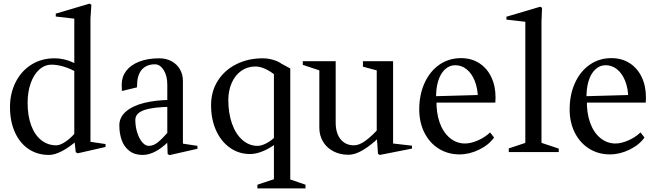

<svg xmlns="http://www.w3.org/2000/svg" viewBox="-20 -837 3621 1057"><path d="M397 1 389 -71 403 -63Q363 -27 322 -5.5Q281 16 250 16Q186 16 137.5 -16.5Q89 -49 62 -109Q35 -169 35 -248Q35 -323 66 -384.5Q97 -446 152.5 -481Q208 -516 280 -516Q342 -516 402 -483L389 -471V-752L409 -732L287 -746V-762L473 -817L483 -811L478 -735V-39L460 -59L561 -44V-28L408 7ZM401 -114 389 -84V-464L406 -437Q366 -460 330 -470.5Q294 -481 265 -481Q225 -481 195 -453Q165 -425 148.5 -377.5Q132 -330 132 -271Q132 -200 151.5 -147Q171 -94 207 -65.5Q243 -37 290 -37Q312 -37 343 -58.5Q374 -80 401 -114Z M637 -147Q637 -192 674 -223.5Q711 -255 774 -270.5Q837 -286 917 -287L901 -269V-371Q901 -420 881 -451.5Q861 -483 833 -483Q804 -483 783 -471.5Q762 -460 750.5 -439Q739 -418 736 -391Q734 -367 734 -356L651 -336Q650 -348 650 -371Q650 -414 674.5 -446.5Q699 -479 746 -497.5Q793 -516 857 -516Q895 -516 924.5 -500Q954 -484 970.5 -455.5Q987 -427 987 -391V-29L969 -49L1067 -34V-18L913 17L903 11L900 -70L911 -61Q834 16 765 16Q721 16 692 -6.5Q663 -29 650 -65.5Q637 -102 637 -147ZM911 -116 901 -87V-267L922 -249Q823 -248 774 -231Q725 -214 725 -177Q725 -140 735.5 -107Q746 -74 763 -54Q780 -34 799 -34Q825 -34 849 -53.5Q873 -73 911 -116Z M1397 180 1505 144 1488 168V-56L1498 -46Q1465 -20 1427 -4.5Q1389 11 1357 11Q1295 11 1246 -23.5Q1197 -58 1169.5 -119Q1142 -180 1142 -258Q1142 -333 1178.5 -391.5Q1215 -450 1280 -483Q1345 -516 1427 -516Q1455 -516 1484 -507.5Q1513 -499 1530 -486L1578 -460V168L1561 145L1662 180V200H1397ZM1499 -87 1488 -59V-447L1498 -420Q1472 -443 1442 -457Q1412 -471 1386 -471Q1343 -471 1309 -447.5Q1275 -424 1256 -381.5Q1237 -339 1237 -286Q1237 -213 1257.5 -155.5Q1278 -98 1315 -66Q1352 -34 1398 -34Q1419 -34 1446 -48Q1473 -62 1499 -87Z M1738 -134V-468L1755 -444L1647 -480V-500H1828V-162Q1828 -104 1855 -70.5Q1882 -37 1929 -37Q1958 -37 1992.5 -62.5Q2027 -88 2063 -128L2054 -100V-468L2071 -445L1978 -470V-500H2144V-29L2126 -49L2248 -35V-19L2071 16L2061 10L2054 -88L2064 -78Q2024 -39 1980 -12Q1936 15 1898 15Q1852 15 1815.5 -4Q1779 -23 1758.5 -57Q1738 -91 1738 -134Z M2288 -235Q2288 -316 2317.5 -380.5Q2347 -445 2399 -481Q2451 -517 2518 -517Q2575 -517 2618 -489.5Q2661 -462 2684.5 -413Q2708 -364 2708 -301Q2708 -282 2707 -272H2365L2383 -288Q2381 -218 2400 -163.5Q2419 -109 2456 -78Q2493 -47 2540 -47Q2572 -47 2611 -64Q2650 -81 2678 -108L2700 -80Q2671 -39 2617.5 -13Q2564 13 2510 13Q2446 13 2395.5 -18.5Q2345 -50 2316.5 -106.5Q2288 -163 2288 -235ZM2363 -307 2615 -314 2611 -297Q2610 -351 2593.5 -392Q2577 -433 2549 -455.5Q2521 -478 2486 -478Q2454 -478 2429 -454.5Q2404 -431 2391.5 -388.5Q2379 -346 2381 -291Z M2781 -20 2889 -56 2872 -32V-735L2890 -715L2768 -729V-745L2954 -800L2964 -794L2961 -718V-32L2945 -56L3056 -19V0H2781Z M3116 -235Q3116 -316 3145.5 -380.5Q3175 -445 3227 -481Q3279 -517 3346 -517Q3403 -517 3446 -489.5Q3489 -462 3512.5 -413Q3536 -364 3536 -301Q3536 -282 3535 -272H3193L3211 -288Q3209 -218 3228 -163.5Q3247 -109 3284 -78Q3321 -47 3368 -47Q3400 -47 3439 -64Q3478 -81 3506 -108L3528 -80Q3499 -39 3445.5 -13Q3392 13 3338 13Q3274 13 3223.5 -18.5Q3173 -50 3144.5 -106.5Q3116 -163 3116 -235ZM3191 -307 3443 -314 3439 -297Q3438 -351 3421.5 -392Q3405 -433 3377 -455.5Q3349 -478 3314 -478Q3282 -478 3257 -454.5Q3232 -431 3219.5 -388.5Q3207 -346 3209 -291Z"/></svg>

Font: Wittgenstein
Style: Regular
Weight: 400
Designer: Jörg Drees
Foundry: Jörg Drees
Version: Version 1.003;Glyphs 3.1.2 (3151)